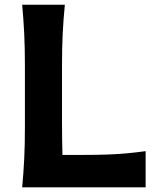

<svg xmlns="http://www.w3.org/2000/svg" viewBox="-20 -804 678 824"><path d="M75.2 0Q81.1 -64 84 -123.5Q86.9 -183.1 86.9 -256.8V-522Q86.9 -597.2 84 -658Q81.1 -718.8 75.2 -783.7H258.3Q252 -718.8 249 -658Q246.1 -597.2 246.1 -522V-281.7Q246.1 -242.7 246.6 -208.3Q247.1 -173.8 248 -139.2H340.8Q399.4 -139.2 443.8 -140.9Q488.3 -142.6 526.9 -146.2Q565.4 -149.9 605 -155.3V0Z"/></svg>

Font: Pinar-FD SemiBold
Style: Regular
Weight: 600
Designer: Amin Abedi
Version: Version 2.000